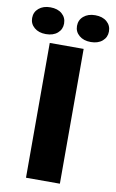

<svg xmlns="http://www.w3.org/2000/svg" viewBox="-139 -931 592 982"><g transform="rotate(10 157.5 -440.0)"><path d="M69 0V-700H245V0ZM41 -741Q4 -741 -19 -760.5Q-42 -780 -42 -810Q-42 -841 -19 -860.5Q4 -880 41 -880Q79 -880 101.5 -860.5Q124 -841 124 -810Q124 -780 101.5 -760.5Q79 -741 41 -741ZM274 -741Q237 -741 214 -760.5Q191 -780 191 -810Q191 -841 214 -860.5Q237 -880 274 -880Q312 -880 334.5 -860.5Q357 -841 357 -810Q357 -780 334.5 -760.5Q312 -741 274 -741Z"/></g></svg>

Font: REM Medium
Style: Bold
Weight: 700
Version: Version 1.005;gftools[0.9.28]